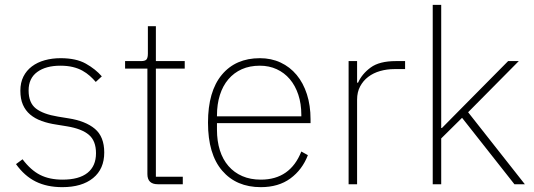

<svg xmlns="http://www.w3.org/2000/svg" viewBox="-20 -760 2204 792"><path d="M237 12Q174 12 127.5 -11Q81 -34 46 -83L73 -103Q107 -58 145.5 -38.5Q184 -19 238 -19Q306 -19 341 -47Q376 -75 376 -128Q376 -179 346.5 -204Q317 -229 256 -239L213 -246Q179 -251 151.5 -261Q124 -271 104.5 -287.5Q85 -304 74.5 -328Q64 -352 64 -386Q64 -419 76.5 -444Q89 -469 111.5 -486Q134 -503 164.5 -511.5Q195 -520 230 -520Q294 -520 334 -497.5Q374 -475 400 -445L375 -422Q364 -435 350.5 -447Q337 -459 320 -468.5Q303 -478 280.5 -483.5Q258 -489 229 -489Q169 -489 133.5 -463Q98 -437 98 -387Q98 -336 128 -312.5Q158 -289 219 -279L262 -272Q333 -261 371.5 -228.5Q410 -196 410 -131Q410 -63 364 -25.5Q318 12 237 12Z M631 0Q588 0 588 -42V-477H496V-508H562Q579 -508 584.5 -515Q590 -522 590 -539V-652H623V-508H742V-477H623V-31H734V0Z M1056 12Q955 12 896.5 -56Q838 -124 838 -254Q838 -383 895 -451.5Q952 -520 1052 -520Q1099 -520 1137.5 -502Q1176 -484 1203.5 -451Q1231 -418 1246 -371.5Q1261 -325 1261 -268V-252H875V-225Q875 -178 887 -140Q899 -102 922.5 -75Q946 -48 979.5 -33.5Q1013 -19 1056 -19Q1177 -19 1223 -135L1250 -120Q1227 -60 1178 -24Q1129 12 1056 12ZM1052 -489Q1010 -489 977.5 -474.5Q945 -460 922 -433Q899 -406 887 -368Q875 -330 875 -284V-280H1223V-286Q1223 -332 1210.5 -369.5Q1198 -407 1175.5 -433.5Q1153 -460 1121.5 -474.5Q1090 -489 1052 -489Z M1418 0V-508H1453V-419H1457Q1473 -455 1509 -481.5Q1545 -508 1613 -508H1651V-475H1607Q1576 -475 1548 -467Q1520 -459 1499 -443Q1478 -427 1465.5 -403.5Q1453 -380 1453 -349V0Z M1765 -740H1800V-232H1803L1883 -313L2076 -508H2120L1911 -297L2145 0H2102L1886 -274L1800 -189V0H1765Z"/></svg>

Font: IBM Plex Sans Devanagari ExtraLight
Style: Regular
Weight: 200
Designer: Mike Abbink, Paul van der Laan, Pieter van Rosmalen, Erin McLaughlin
Foundry: Bold Monday
Version: Version 1.1